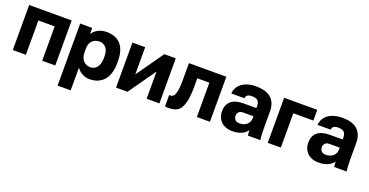

<svg xmlns="http://www.w3.org/2000/svg" viewBox="-32 -1233 4078 2123"><g transform="rotate(20 2007.5 -171.5)"><path d="M50 0V-530H550V0H396V-404H204V0Z M650 200V-530H792V-458Q802 -474 817.5 -489.5Q833 -505 854 -517Q875 -529 901 -536Q927 -543 957 -543Q1013 -543 1055.5 -526.5Q1098 -510 1127 -477Q1156 -444 1170.5 -395Q1185 -346 1185 -280V-260Q1185 -193 1169 -141.5Q1153 -90 1123 -56Q1093 -22 1051 -4.5Q1009 13 957 13Q912 13 871.5 -7.5Q831 -28 804 -67V200ZM920 -114Q943 -114 962.5 -123.5Q982 -133 996.5 -151Q1011 -169 1019 -196.5Q1027 -224 1027 -260V-280Q1027 -315 1019.5 -340.5Q1012 -366 997.5 -382.5Q983 -399 963.5 -407.5Q944 -416 920 -416Q896 -416 874.5 -408.5Q853 -401 837.5 -385.5Q822 -370 813 -347.5Q804 -325 804 -295V-245Q804 -214 813 -189.5Q822 -165 837.5 -148Q853 -131 874.5 -122.5Q896 -114 920 -114Z M1265 0V-530H1415V-210L1640 -530H1775V0H1625V-320L1400 0Z M1890 13Q1886 13 1880 13Q1874 13 1867.5 12.5Q1861 12 1855 11.5Q1849 11 1845 10V-124Q1847 -123 1851 -123Q1855 -123 1860 -123Q1877 -123 1890 -133.5Q1903 -144 1912 -168.5Q1921 -193 1925.5 -232.5Q1930 -272 1930 -330V-530H2370V0H2216V-404H2074V-310Q2074 -211 2062 -148Q2050 -85 2027 -49Q2004 -13 1969.5 0Q1935 13 1890 13Z M2635 13Q2592 13 2558.5 0Q2525 -13 2502 -35.5Q2479 -58 2467 -88.5Q2455 -119 2455 -155Q2455 -194 2467 -224.5Q2479 -255 2503.5 -276Q2528 -297 2564.5 -307.5Q2601 -318 2650 -318H2801V-340Q2801 -364 2795 -380.5Q2789 -397 2778 -406.5Q2767 -416 2751 -420.5Q2735 -425 2715 -425Q2696 -425 2682 -422Q2668 -419 2659 -413Q2650 -407 2645 -397.5Q2640 -388 2639 -375H2485Q2487 -411 2503 -441.5Q2519 -472 2548.5 -494.5Q2578 -517 2621 -530Q2664 -543 2720 -543Q2773 -543 2816 -531.5Q2859 -520 2890 -494.5Q2921 -469 2938 -428.5Q2955 -388 2955 -330V-135Q2955 -93 2957 -61.5Q2959 -30 2963 0H2817Q2815 -17 2813.5 -30Q2812 -43 2812 -62Q2800 -46 2783.5 -32Q2767 -18 2745.5 -8Q2724 2 2696.5 7.5Q2669 13 2635 13ZM2685 -95Q2709 -95 2730.5 -102.5Q2752 -110 2767.5 -123.5Q2783 -137 2792 -156.5Q2801 -176 2801 -200V-222H2680Q2646 -222 2629.5 -204Q2613 -186 2613 -162Q2613 -133 2629.5 -114Q2646 -95 2685 -95Z M3050 0V-530H3440V-404H3204V0Z M3650 13Q3607 13 3573.5 0Q3540 -13 3517 -35.5Q3494 -58 3482 -88.5Q3470 -119 3470 -155Q3470 -194 3482 -224.5Q3494 -255 3518.5 -276Q3543 -297 3579.5 -307.5Q3616 -318 3665 -318H3816V-340Q3816 -364 3810 -380.5Q3804 -397 3793 -406.5Q3782 -416 3766 -420.5Q3750 -425 3730 -425Q3711 -425 3697 -422Q3683 -419 3674 -413Q3665 -407 3660 -397.5Q3655 -388 3654 -375H3500Q3502 -411 3518 -441.5Q3534 -472 3563.5 -494.5Q3593 -517 3636 -530Q3679 -543 3735 -543Q3788 -543 3831 -531.5Q3874 -520 3905 -494.5Q3936 -469 3953 -428.5Q3970 -388 3970 -330V-135Q3970 -93 3972 -61.5Q3974 -30 3978 0H3832Q3830 -17 3828.5 -30Q3827 -43 3827 -62Q3815 -46 3798.5 -32Q3782 -18 3760.5 -8Q3739 2 3711.5 7.5Q3684 13 3650 13ZM3700 -95Q3724 -95 3745.5 -102.5Q3767 -110 3782.5 -123.5Q3798 -137 3807 -156.5Q3816 -176 3816 -200V-222H3695Q3661 -222 3644.5 -204Q3628 -186 3628 -162Q3628 -133 3644.5 -114Q3661 -95 3700 -95Z"/></g></svg>

Font: Golos Text VF
Style: Regular
Weight: 400
Designer: A.Korolkova, Vitaly Kuzmin
Foundry: ParaType Ltd
Version: Version 2.003